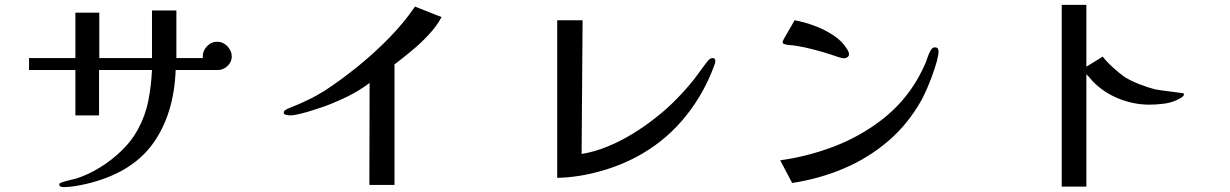

<svg xmlns="http://www.w3.org/2000/svg" viewBox="-20 -756 5040 787"><path d="M930 -524Q930 -502 912.5 -485.5Q895 -469 873 -469H700Q693 -285 605 -165Q517 -45 333 -2Q311 3 287 7Q263 11 240 11Q236 11 229.5 9Q223 7 223 1Q223 -4 227 -6Q231 -8 235 -9Q249 -14 263.5 -17Q278 -20 292 -24Q342 -40 390.5 -70Q439 -100 479.5 -139.5Q520 -179 545 -225Q576 -282 588 -343.5Q600 -405 603 -469H386V-283H289V-469H99V-518H289V-704H387V-518H603V-713H703V-518H812Q811 -520 811 -524Q811 -548 828.5 -566.5Q846 -585 870 -585Q894 -585 912 -566.5Q930 -548 930 -524Z M1790 -686Q1771 -650 1738 -614.5Q1705 -579 1667.5 -548Q1630 -517 1597 -492V2H1494L1495 -416Q1454 -385 1407.5 -362Q1361 -339 1313 -321Q1298 -316 1269.5 -306.5Q1241 -297 1212.5 -290Q1184 -283 1170 -283Q1165 -283 1154 -285Q1143 -287 1143 -294Q1143 -299 1146 -302Q1149 -305 1153 -307Q1156 -309 1159.5 -310.5Q1163 -312 1166 -313Q1185 -321 1203 -328.5Q1221 -336 1239 -345Q1257 -353 1274.5 -363Q1292 -373 1309 -383Q1375 -426 1444 -481.5Q1513 -537 1575 -600.5Q1637 -664 1681 -729Z M2912 -506Q2912 -502 2911 -497.5Q2910 -493 2908 -489Q2868 -377 2793 -282.5Q2718 -188 2614 -127Q2538 -82 2445.5 -55.5Q2353 -29 2264 -27V-673H2368L2364 -125Q2415 -133 2468 -154.5Q2521 -176 2570.5 -206Q2620 -236 2659 -267Q2700 -298 2736.5 -333.5Q2773 -369 2806 -408Q2826 -431 2844 -456.5Q2862 -482 2881 -506Q2885 -511 2890 -514.5Q2895 -518 2901 -518Q2912 -518 2912 -506Z M3827 -546Q3827 -530 3819.5 -503Q3812 -476 3801 -446Q3790 -416 3778.5 -390Q3767 -364 3759 -349Q3703 -248 3621 -178Q3539 -108 3439 -65.5Q3339 -23 3227 -6L3178 -99Q3289 -114 3397 -155Q3505 -196 3595 -265.5Q3685 -335 3742 -434Q3751 -450 3759 -466Q3767 -482 3774 -498Q3779 -512 3783.5 -525Q3788 -538 3795 -550Q3802 -562 3812 -562Q3827 -562 3827 -546ZM3460 -534Q3460 -526 3453.5 -521.5Q3447 -517 3439 -517Q3431 -517 3413.5 -523Q3396 -529 3387 -532Q3357 -542 3317 -552.5Q3277 -563 3245 -568Q3235 -570 3224.5 -570.5Q3214 -571 3203 -573Q3198 -574 3193 -576Q3188 -578 3188 -585Q3188 -587 3194.5 -599Q3201 -611 3210 -626Q3219 -641 3226.5 -654.5Q3234 -668 3237 -673Q3276 -666 3318 -650.5Q3360 -635 3396.5 -611Q3433 -587 3454 -552Q3456 -548 3458 -543.5Q3460 -539 3460 -534Z M4833 -369Q4833 -363 4823 -356.5Q4813 -350 4808 -348Q4782 -335 4751 -331Q4720 -327 4691 -327Q4627 -327 4565 -352Q4503 -377 4459 -423Q4452 -431 4446 -438Q4440 -445 4433 -452V9H4332V-736H4433V-483Q4450 -493 4467 -503.5Q4484 -514 4500 -524Q4515 -504 4542 -479.5Q4569 -455 4589 -441Q4614 -425 4650 -411Q4686 -397 4714 -390Q4741 -385 4768 -382Q4795 -379 4822 -375Q4825 -375 4829 -374Q4833 -373 4833 -369Z"/></svg>

Font: Kaisei Opti Medium
Style: Regular
Weight: 500
Designer: Font-Kai, 金井和夫
Foundry: KAZUO KANAI
Version: Version 5.003